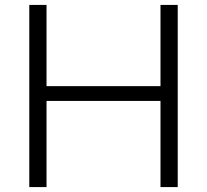

<svg xmlns="http://www.w3.org/2000/svg" viewBox="-20 -760 841 780"><path d="M99 -740H169V-410H632V-740H702V0H632V-350H169V0H99Z"/></svg>

Font: Encode Sans Wide
Style: Light
Weight: 300
Designer: Pablo Impallari, Andres Torresi
Foundry: Pablo Impallari, Andres Torresi
Version: Version 1.000; ttfautohint (v1.00) -l 8 -r 50 -G 200 -x 14 -